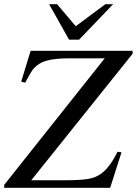

<svg xmlns="http://www.w3.org/2000/svg" viewBox="-26 -895 652 915"><path d="M513 -875 351 -706H303L208 -875H246L335 -770L476 -875ZM606 -639 123 -36H284Q355 -36 392.5 -42Q430 -48 457 -68Q498 -98 534 -172L553 -169L499 0H-6V-14L473 -617H302Q200 -617 160 -590Q138 -575 127.5 -559.5Q117 -544 94 -501L75 -506L120 -653H606Z"/></svg>

Font: STIX
Style: Italic
Weight: 400
Italic angle: -16.33°
Designer: MicroPress Inc., with final additions and corrections provided by Coen Hoffman, Elsevier (retired)
Version: Version 1.1.1